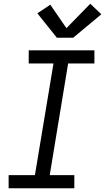

<svg xmlns="http://www.w3.org/2000/svg" viewBox="-20 -1003 560 1023"><path d="M26 0V-70H166L265 -665H133V-735H483V-665H343L245 -70H376V0ZM283 -802 179 -932 248 -978 334 -853 461 -983 520 -927 370 -802Z"/></svg>

Font: Iosevka Slab
Style: Italic
Weight: 400
Italic angle: -9°
Monospace: yes
Designer: Belleve Invis
Foundry: Belleve Invis
Version: Version 11.1.0; ttfautohint (v1.8.3)